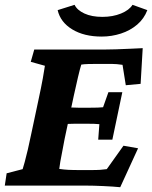

<svg xmlns="http://www.w3.org/2000/svg" viewBox="-30 -782 641 809"><path d="M476.6 6.8Q447.3 3.9 405.3 2Q363.3 0 330.1 0H-9.8L-2 -51.8L65.4 -69.3Q68.4 -78.1 74.2 -99.6Q80.1 -121.1 87.4 -152.3Q94.7 -183.6 102.5 -221.7L130.9 -355.5Q143.6 -414.1 150.4 -451.7Q157.2 -489.3 159.2 -504.9L99.6 -521.5L114.3 -573.2H405.3Q427.7 -573.2 458.5 -574.2Q489.3 -575.2 520.5 -576.7Q551.8 -578.1 571.3 -579.1L562.5 -428.7L500 -422.9L486.3 -508.8Q472.7 -510.7 462.4 -511.7Q452.1 -512.7 440.4 -512.7H377.9Q359.4 -512.7 341.3 -512.2Q323.2 -511.7 312.5 -509.8Q310.5 -503.9 306.6 -489.3Q302.7 -474.6 298.3 -455.6Q293.9 -436.5 289.6 -417Q285.2 -397.5 281.2 -379.9L242.2 -196.3Q238.3 -172.9 232.9 -147Q227.5 -121.1 224.1 -100.6Q220.7 -80.1 219.7 -70.3Q238.3 -67.4 257.8 -66.4Q277.3 -65.4 309.6 -65.4H349.6Q377.9 -65.4 392.1 -66.4Q406.2 -67.4 419.9 -69.3L490.2 -168L551.8 -157.2ZM383.8 -193.4 388.7 -258.8Q380.9 -259.8 365.7 -260.3Q350.6 -260.7 331.1 -260.7H287.1Q268.6 -260.7 253.4 -259.8Q238.3 -258.8 232.4 -257.8L248 -331.1Q253.9 -330.1 268.6 -329.1Q283.2 -328.1 301.8 -328.1H345.7Q365.2 -328.1 381.3 -328.6Q397.5 -329.1 404.3 -330.1L426.8 -393.6H485.4L443.4 -193.4ZM528.3 -761.7 590.8 -739.3Q577.1 -703.1 547.9 -678.2Q518.6 -653.3 479.5 -640.6Q440.4 -627.9 398.4 -627.9Q324.2 -627.9 274.4 -658.2Q224.6 -688.5 212.9 -739.3L284.2 -761.7Q294.9 -739.3 325.7 -725.1Q356.4 -710.9 401.4 -710.9Q445.3 -710.9 480 -725.1Q514.6 -739.3 528.3 -761.7Z"/></svg>

Font: Crimson Pro ExtraBold
Style: Italic
Weight: 800
Italic angle: -12°
Designer: Jacques Le Bailly
Foundry: Baron von Fonthausen
Version: Version 1.003